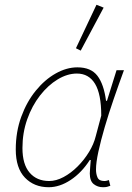

<svg xmlns="http://www.w3.org/2000/svg" viewBox="-20 -772 552 804"><path d="M184 12Q123 12 84.5 -28Q46 -68 46 -146Q46 -220 69 -283Q92 -346 130 -392.5Q168 -439 213.5 -464.5Q259 -490 304 -490Q361 -490 388 -454.5Q415 -419 424 -350H428L468 -478H499Q477 -418 456 -357Q435 -296 418.5 -239.5Q402 -183 392 -137Q382 -91 382 -62Q382 -43 388.5 -28.5Q395 -14 417 -14Q423 -14 428 -15.5Q433 -17 436 -18L442 6Q434 9 428 10.5Q422 12 411 12Q389 12 372.5 -1Q356 -14 356 -46Q356 -55 357.5 -70.5Q359 -86 360 -102H356Q322 -49 276 -18.5Q230 12 184 12ZM186 -14Q215 -14 246 -30.5Q277 -47 305 -75Q333 -103 353 -136Q373 -169 381 -202L404 -288Q404 -378 378 -421Q352 -464 302 -464Q262 -464 221.5 -439.5Q181 -415 147.5 -372Q114 -329 94 -272.5Q74 -216 74 -152Q74 -84 104 -49Q134 -14 186 -14ZM318 -560 298 -570 384 -752 414 -740Z"/></svg>

Font: Source Sans Variable
Style: Italic
Weight: 200
Italic angle: -11°
Designer: Paul D. Hunt
Foundry: Adobe Systems Incorporated
Version: Version 3.006;hotconv 1.0.111;makeotfexe 2.5.65597